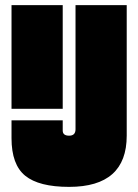

<svg xmlns="http://www.w3.org/2000/svg" viewBox="-20 -720 540 750"><path d="M25 -295H225V-700H25ZM25 -180Q25 -77 78.5 -33.5Q132 10 250 10Q475 10 475 -190V-700H275V-215Q275 -190 250 -190Q225 -190 225 -210V-250H25Z"/></svg>

Font: Millimetre
Style: Extrablack
Weight: 900
Designer: Jérémy Landes
Version: Version 1.0